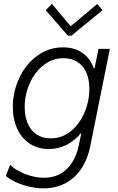

<svg xmlns="http://www.w3.org/2000/svg" viewBox="-20 -770 616 1002"><path d="M9.8 147.5 33.2 90.3Q50.8 107.9 79.8 123.5Q108.9 139.2 143.1 148.4Q177.2 157.7 210 157.7Q280.8 157.7 327.4 113Q374 68.4 390.6 -9.3L404.3 -74.2H401.9Q369.1 -35.6 326.7 -13.9Q284.2 7.8 234.4 7.8Q178.2 7.8 135.7 -20Q93.3 -47.9 70.1 -97.7Q46.9 -147.5 46.9 -211.9Q46.9 -291.5 80.6 -363.3Q114.3 -435.1 174.3 -479Q234.4 -522.9 309.1 -522.9Q367.7 -522.9 409.2 -494.6Q450.7 -466.3 470.2 -412.6H473.1L494.1 -515.1H553.2L450.7 -5.4Q437 62 403.8 111.1Q370.6 160.2 320.6 186.5Q270.5 212.9 207.5 212.9Q169.9 212.9 131.3 203.9Q92.8 194.8 60.8 179.7Q28.8 164.6 9.8 147.5ZM446.3 -306.6Q446.3 -358.4 429.2 -394.3Q412.1 -430.2 381.8 -448.2Q351.6 -466.3 311.5 -466.3Q252.9 -466.3 206.5 -429.4Q160.2 -392.6 134.5 -333.7Q108.9 -274.9 108.9 -211.4Q108.9 -163.1 124.5 -126Q140.1 -88.9 170.7 -68.4Q201.2 -47.9 244.1 -47.9Q303.7 -47.9 349.9 -85.7Q396 -123.5 421.1 -183.3Q446.3 -243.2 446.3 -306.6ZM218.8 -716.8 251 -749.5 347.2 -634.8H351.1L487.8 -749.5L515.1 -716.8L353 -584H334Z"/></svg>

Font: Reddit Sans Vanilla Light
Style: Italic
Weight: 300
Italic angle: -11.25°
Designer: Stephen Hutchings
Version: Version 1.013